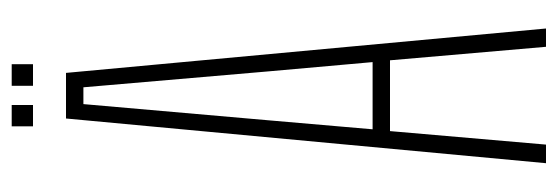

<svg xmlns="http://www.w3.org/2000/svg" viewBox="-325 -605 930 320"><g transform="rotate(-90 140.0 -445.0)"><path d="M28 0 102.5 -800H178.5L252.5 0H222L199.5 -260H81.5L59 0ZM84.5 -289H196.5L181 -463L154.5 -771H126.5L99.5 -462.5ZM157 -855V-890.5H193V-855ZM89.5 -855V-890.5H125V-855Z"/></g></svg>

Font: Big Shoulders Display ExtraLight
Style: Regular
Weight: 250
Designer: Patric King
Foundry: XO Type Co
Version: Version 2.002